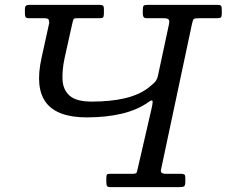

<svg xmlns="http://www.w3.org/2000/svg" viewBox="-20 -770 932 790"><path d="M675 -669Q678.5 -684 674 -689.5Q669.5 -695 653.5 -695H584.5Q574 -695 570.8 -700Q567.5 -705 567.5 -714.5V-729Q567.5 -742.5 571 -746.2Q574.5 -750 587.5 -750H872.5Q884.5 -750 888.5 -747Q892.5 -744 892.5 -731V-712Q892.5 -701.5 888.5 -698.2Q884.5 -695 873 -695H797.5Q781 -695 777.2 -691.5Q773.5 -688 770 -672L642.5 -72Q638.5 -55 661 -55H723Q733 -55 737.8 -52.5Q742.5 -50 742.5 -39V-22Q742.5 -6.5 737.2 -3.2Q732 0 717.5 0H437.5Q424 0 420.8 -4Q417.5 -8 417.5 -22V-37Q417.5 -47.5 419.8 -51.2Q422 -55 432 -55H526.5Q541 -55 542.8 -61Q544.5 -67 547.5 -80L602.5 -318.5Q609 -345.5 607.8 -353.5Q606.5 -361.5 591 -350Q545.5 -317.5 480.8 -302.2Q416 -287 337.5 -287Q215.5 -287 169.5 -347.8Q123.5 -408.5 151 -532L182.5 -675.5Q182.5 -687.5 178.5 -691.2Q174.5 -695 163 -695H100Q87.5 -695 85 -700Q82.5 -705 82.5 -718V-731Q82.5 -743 87 -746.5Q91.5 -750 102.5 -750H387.5Q397.5 -750 402.5 -747.5Q407.5 -745 407.5 -734V-714Q407.5 -702 404 -698.5Q400.5 -695 389 -695H297Q284.5 -695 282.5 -690.8Q280.5 -686.5 277.5 -673.5L246 -532Q235.5 -483.5 237.2 -442.5Q239 -401.5 266 -376.8Q293 -352 357.5 -352Q434.5 -352 492.8 -365.5Q551 -379 589.5 -408Q600.5 -416.5 613.2 -428Q626 -439.5 630 -459Z"/></svg>

Font: Besley
Style: Italic
Weight: 400
Italic angle: -13°
Designer: Owen Earl
Foundry: indestructible type*
Version: Version 4.000; ttfautohint (v1.8.4.7-5d5b)